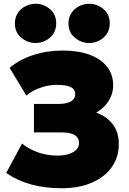

<svg xmlns="http://www.w3.org/2000/svg" viewBox="-20 -983 684 1018"><path d="M308 15Q218 15 145.2 -5Q72.5 -25 13 -66L97 -222Q133 -192 182.2 -175Q231.5 -158 283 -158Q318.5 -158 344.5 -166.2Q370.5 -174.5 384.8 -189.5Q399 -204.5 399 -225Q399 -253 375.8 -267Q352.5 -281 305 -281H160V-432H290Q319 -432 338.8 -438Q358.5 -444 368.8 -455.8Q379 -467.5 379 -484Q379 -500.5 369 -511.2Q359 -522 337.2 -527.5Q315.5 -533 281 -533Q237 -533 192.5 -517.2Q148 -501.5 120 -476L31 -623Q81.5 -666.5 155 -690.8Q228.5 -715 311 -715Q395 -715 455.2 -692.8Q515.5 -670.5 547.8 -629Q580 -587.5 580 -530Q580 -501 569.2 -474Q558.5 -447 538.2 -424.5Q518 -402 490 -386Q548.5 -364.5 579.2 -322.2Q610 -280 610 -220Q610 -149.5 572.5 -96.8Q535 -44 467 -14.5Q399 15 308 15ZM169 -755Q127 -755 93 -782.8Q59 -810.5 59 -859Q59 -891 74.5 -914.2Q90 -937.5 115.2 -950.2Q140.5 -963 169 -963Q211 -963 244.5 -935Q278 -907 278 -859Q278 -826.5 262.2 -803.2Q246.5 -780 221.5 -767.5Q196.5 -755 169 -755ZM453 -755Q411 -755 377 -782.8Q343 -810.5 343 -859Q343 -891 358.8 -914.2Q374.5 -937.5 399.5 -950.2Q424.5 -963 453 -963Q495 -963 528.5 -935Q562 -907 562 -859Q562 -826.5 546.2 -803.2Q530.5 -780 505.5 -767.5Q480.5 -755 453 -755Z"/></svg>

Font: Geologica Black
Style: Regular
Weight: 900
Designer: Sindre Bremnes, Frode Helland
Foundry: Monokrom Skriftforlag AS
Version: Version 1.010;gftools[0.9.28]